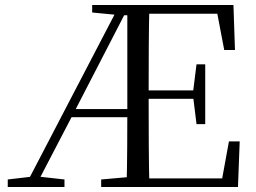

<svg xmlns="http://www.w3.org/2000/svg" viewBox="-20 -748 1022 768"><path d="M486.3 0Q488.3 -78.5 488.8 -155.5Q489.3 -232.5 489.3 -300.6V-728H577.6Q575.6 -645.2 575.1 -559.4Q574.6 -473.5 574.6 -379.9V-357.6Q574.6 -257.3 575.1 -170.7Q575.6 -84.1 577.6 0ZM11 0V-30.1L113.1 -42.1H130.5L237.9 -30.1V0ZM766.1 -251.4 752.5 -361.4V-382.4L766.1 -490.8H800.9V-251.4ZM876.9 -548 849.3 -693H532.3V-728H913.8L919.9 -548ZM532.3 0V-34.3H868.7L895.8 -182.5H938.8L931.9 0ZM348.7 -698V-728H532.3V-686.9H463.3ZM384.7 0V-30.1L521 -42.1H532.3V0ZM78.8 0 458 -728H497.8L274.2 -294.7L120.7 0ZM250.5 -279.1 255.2 -311.7H532.7V-279.1ZM532.3 -352.7V-386.4H772.6V-352.7Z"/></svg>

Font: Noto Serif SC ExtraLight
Style: Regular
Weight: 200
Designer: Ryoko NISHIZUKA 西塚涼子 (kana & ideographs); Frank Grießhammer (Latin, Greek & Cyrillic); Wenlong ZHANG 张文龙 (bopomofo); San
Foundry: Adobe
Version: Version 2.002-H1;hotconv 1.1.0;makeotfexe 2.6.0